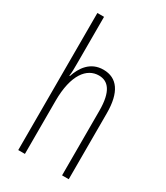

<svg xmlns="http://www.w3.org/2000/svg" viewBox="-189 -841 797 922"><g transform="rotate(30 209.0 -380.0)"><path d="M107 -503V-760H70V0H107V-294C107 -440 161 -504 227 -504C279 -504 313 -465 313 -358V0H350V-366C350 -481 309 -539 232 -539C160 -539 124 -484 107 -432H104C107 -455 107 -472 107 -503Z"/></g></svg>

Font: Noto Sans ExtraCondensed ExtraLight
Style: Regular
Weight: 200
Width: 2
Designer: Monotype Design Team
Foundry: Monotype Imaging Inc.
Version: Version 2.013